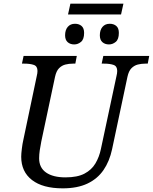

<svg xmlns="http://www.w3.org/2000/svg" viewBox="-20 -1020 836 1050"><path d="M352 -941 365 -1000H655L642 -941ZM386 -777Q364 -777 350 -789.5Q336 -802 336 -827Q336 -856 350.5 -873Q365 -890 390 -890Q412 -890 426 -878Q440 -866 440 -840Q440 -805 423 -791Q406 -777 386 -777ZM576 -777Q554 -777 540 -789.5Q526 -802 526 -827Q526 -856 540.5 -873Q555 -890 580 -890Q602 -890 616 -878Q630 -866 630 -840Q630 -805 613 -791Q596 -777 576 -777ZM323 10Q214 10 155 -35.5Q96 -81 96 -163Q96 -179 99.5 -207Q103 -235 107 -252L181 -604Q183 -610 184 -619Q185 -628 185 -632Q185 -658 165 -665Q145 -672 113 -672H100L109 -714H400L392 -672H379Q357 -672 337.5 -667Q318 -662 303 -647Q288 -632 281 -600L206 -247Q201 -222 197.5 -198.5Q194 -175 194 -154Q194 -103 232 -76.5Q270 -50 338 -50Q403 -50 442 -70.5Q481 -91 502 -126.5Q523 -162 532 -206L617 -604Q619 -610 620 -619Q621 -628 621 -632Q621 -658 601 -665Q581 -672 549 -672H536L545 -714H796L788 -672H775Q753 -672 733.5 -667Q714 -662 699 -647Q684 -632 677 -600L593 -204Q579 -138 546 -90Q513 -42 458 -16Q403 10 323 10Z"/></svg>

Font: Noto Serif
Style: Italic
Weight: 400
Italic angle: -12°
Designer: Monotype Design Team
Foundry: Monotype Imaging Inc.
Version: Version 2.013